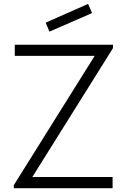

<svg xmlns="http://www.w3.org/2000/svg" viewBox="-20 -984 663 1004"><path d="M238.5 -818.8 218.8 -865.6 440.6 -963.5 461.5 -915.6ZM149 -58.3 570.8 -732.3V-750H57.3V-691.7H475L52.1 -15.6V0H568.8V-58.3Z"/></svg>

Font: Manrope3 Light
Style: Regular
Weight: 300
Designer: Mikhail Sharanda
Foundry: Mikhail Sharanda
Version: Version 3.000;PS 003.000;hotconv 1.0.88;makeotf.lib2.5.64775